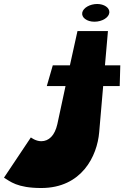

<svg xmlns="http://www.w3.org/2000/svg" viewBox="-150 -572 674 964"><path d="M263 -509C258 -484 286 -463 324 -463C363 -463 397 -484 399 -509C401 -533 373 -552 338 -552C302 -552 268 -533 263 -509ZM239 -416 201 -244H115L85 -140H179L138 51C125 109 95 137 57 137C29 137 5 118 5 118L-130 320C-100 338 -65 372 57 372C261 372 338 211 348 92L368 -140H451L454 -244H377L392 -416Z"/></svg>

Font: Hussar Milosc
Style: Bold
Weight: 700
Foundry: Cannot Into Space Fonts
Version: Version 1.02